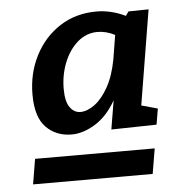

<svg xmlns="http://www.w3.org/2000/svg" viewBox="-45 -755 578 638"><g transform="rotate(-5 244.0 -436.0)"><path d="M183 -313Q131 -313 97.5 -347Q64 -381 64 -456Q64 -527 94 -585.5Q124 -644 177 -678.5Q230 -713 300 -713Q323 -713 347 -707.5Q371 -702 396 -690L406 -704L473 -705L421 -389L475 -374L466 -321L315 -318L331 -414Q302 -363 261.5 -338Q221 -313 183 -313ZM218 -385Q241 -385 266 -403.5Q291 -422 311.5 -459Q332 -496 342 -550L355 -630Q326 -645 297 -645Q260 -645 231 -620Q202 -595 185.5 -554Q169 -513 169 -466Q169 -424 183 -404.5Q197 -385 218 -385ZM40 -159 54 -243H453L439 -159Z"/></g></svg>

Font: Bitter SemiBold
Style: Italic
Weight: 600
Italic angle: -9°
Designer: Sol Matas, and Bitter project Authors
Foundry: Sol Matas
Version: Version 2.001